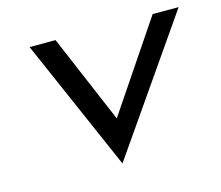

<svg xmlns="http://www.w3.org/2000/svg" viewBox="-75 -546 756 657"><g transform="rotate(-15 303.5 -217.5)"><path d="M79 -451 283 16 607 -451H515L304 -138L171 -451Z"/></g></svg>

Font: Charger
Style: BdIt
Weight: 400
Designer: Jasper
Foundry: Cannot Into Space Fonts
Version: Version 0.98